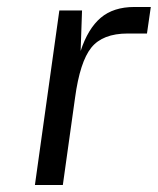

<svg xmlns="http://www.w3.org/2000/svg" viewBox="-20 -530 452 550"><path d="M365 -510H412L401 -434H346Q274 -434 241.5 -393.5Q209 -353 195 -250L160 0H80L150 -500H215L211 -384Q232 -448 268.5 -479Q305 -510 365 -510Z"/></svg>

Font: Fivo Sans Modern
Style: Italic
Weight: 400
Designer: Alexander Slobzheninov
Foundry: Alexander Slobzheninov
Version: 1.0